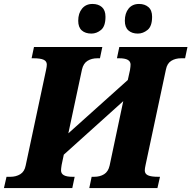

<svg xmlns="http://www.w3.org/2000/svg" viewBox="-54 -952 969 972"><path d="M-34 0 -21 -57H-1Q27 -57 48.5 -70Q70 -83 76 -114L179 -597Q183 -615 183 -625Q183 -642 167 -649.5Q151 -657 115 -657H106L118 -714H464L452 -657H439Q410 -657 389 -644Q368 -631 361 -600L292 -277L593 -547L604 -597Q607 -616 607 -625Q607 -657 550 -657H538L550 -714H895L883 -657H863Q834 -657 813 -644Q792 -631 786 -600L683 -117Q679 -99 679 -89Q679 -72 695 -64.5Q711 -57 747 -57H756L743 0H398L410 -57H423Q452 -57 473 -70Q494 -83 501 -114L570 -440L269 -169L258 -117Q255 -98 255 -89Q255 -57 312 -57H324L312 0ZM644 -782Q614 -782 596 -798Q578 -814 578 -847Q578 -885 597 -908.5Q616 -932 650 -932Q679 -932 697.5 -916Q716 -900 716 -867Q716 -819 693 -800.5Q670 -782 644 -782ZM409 -782Q378 -782 360 -798Q342 -814 342 -847Q342 -885 361.5 -908.5Q381 -932 414 -932Q444 -932 462 -916Q480 -900 480 -867Q480 -819 457.5 -800.5Q435 -782 409 -782Z"/></svg>

Font: Noto Serif ExtraBold
Style: Italic
Weight: 800
Italic angle: -12°
Designer: Monotype Design Team
Foundry: Monotype Imaging Inc.
Version: Version 2.013